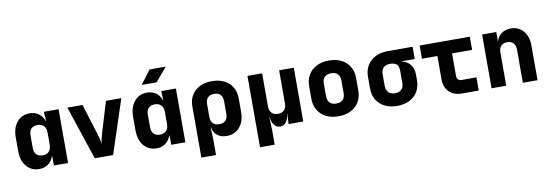

<svg xmlns="http://www.w3.org/2000/svg" viewBox="-66 -1270 5532 1934"><g transform="rotate(-10 2700.0 -302.5)"><path d="M238 10Q159 10 109.5 -48.5Q60 -107 60 -205V-345Q60 -443 109.5 -501.5Q159 -560 238 -560Q292 -560 330 -532.5Q368 -505 386 -455H389L384 -550H534V0H389V-95H386Q368 -45 330 -17.5Q292 10 238 10ZM296 -120Q339 -120 361.5 -144.5Q384 -169 384 -215V-335Q384 -381 361.5 -405.5Q339 -430 296 -430Q255 -430 232.5 -407Q210 -384 210 -340V-210Q210 -167 232.5 -143.5Q255 -120 296 -120Z M807 0 624 -550H779L875 -241Q884 -213 891.5 -183Q899 -153 901 -127Q903 -153 910 -183Q917 -213 925 -240L1019 -550H1176L995 0Z M1401 -645 1506 -785H1671L1554 -645ZM1438 10Q1359 10 1309.5 -48.5Q1260 -107 1260 -205V-345Q1260 -443 1309.5 -501.5Q1359 -560 1438 -560Q1492 -560 1530 -532.5Q1568 -505 1586 -455H1589L1584 -550H1734V0H1589V-95H1586Q1568 -45 1530 -17.5Q1492 10 1438 10ZM1496 -120Q1539 -120 1561.5 -144.5Q1584 -169 1584 -215V-335Q1584 -381 1561.5 -405.5Q1539 -430 1496 -430Q1455 -430 1432.5 -407Q1410 -384 1410 -340V-210Q1410 -167 1432.5 -143.5Q1455 -120 1496 -120Z M1866 180V-345Q1866 -410 1895.5 -458.5Q1925 -507 1978.5 -533.5Q2032 -560 2103 -560Q2174 -560 2227.5 -533.5Q2281 -507 2310.5 -458.5Q2340 -410 2340 -345V-205Q2340 -107 2290 -48.5Q2240 10 2157 10Q2098 10 2060.5 -20Q2023 -50 2014 -105H2011L2016 30V180ZM2103 -120Q2145 -120 2167.5 -143.5Q2190 -167 2190 -210V-340Q2190 -384 2167.5 -407Q2145 -430 2103 -430Q2061 -430 2038.5 -407Q2016 -384 2016 -340V-210Q2016 -167 2039 -143.5Q2062 -120 2103 -120Z M2466 180V-550H2616V-210Q2616 -167 2639 -143.5Q2662 -120 2703 -120Q2744 -120 2767 -143.5Q2790 -167 2790 -210V-550H2940V0H2790L2795 -105H2793Q2787 -51 2763.5 -20.5Q2740 10 2703 10Q2666 10 2642.5 -20.5Q2619 -51 2613 -105H2611L2616 30V180Z M3300 10Q3227 10 3173 -17.5Q3119 -45 3089.5 -94.5Q3060 -144 3060 -210V-340Q3060 -406 3089.5 -455.5Q3119 -505 3173 -532.5Q3227 -560 3300 -560Q3374 -560 3427.5 -532.5Q3481 -505 3510.5 -455.5Q3540 -406 3540 -340V-210Q3540 -144 3510.5 -94.5Q3481 -45 3427.5 -17.5Q3374 10 3300 10ZM3300 -120Q3344 -120 3367 -143.5Q3390 -167 3390 -210V-340Q3390 -384 3367 -407Q3344 -430 3300 -430Q3257 -430 3233.5 -407Q3210 -384 3210 -340V-210Q3210 -167 3233.5 -143.5Q3257 -120 3300 -120Z M3900 10Q3827 10 3773 -17.5Q3719 -45 3689.5 -94.5Q3660 -144 3660 -210V-330Q3660 -396 3689.5 -445.5Q3719 -495 3773 -522.5Q3827 -550 3900 -550H4155V-425H4023V-422Q4078 -410 4109 -370Q4140 -330 4140 -270V-210Q4140 -144 4110.5 -94.5Q4081 -45 4027.5 -17.5Q3974 10 3900 10ZM3900 -120Q3944 -120 3967 -143.5Q3990 -167 3990 -210V-330Q3990 -384 3967 -402Q3944 -420 3900 -420Q3857 -420 3833.5 -397Q3810 -374 3810 -330V-210Q3810 -167 3833.5 -143.5Q3857 -120 3900 -120Z M4565 0Q4481 0 4433 -48Q4385 -96 4385 -180V-415H4227V-550H4740V-415H4535V-185Q4535 -163 4546.5 -149Q4558 -135 4580 -135H4735V0Z M4866 0V-550H5011V-450Q5023 -500 5062.5 -530Q5102 -560 5159 -560Q5239 -560 5287.5 -504Q5336 -448 5336 -355V0H5186V-340Q5186 -383 5163.5 -406.5Q5141 -430 5101 -430Q5061 -430 5038.5 -406.5Q5016 -383 5016 -340V0Z"/></g></svg>

Font: JetBrains Mono NL ExtraBold
Style: Regular
Weight: 800
Designer: Philipp Nurullin, Konstantin Bulenkov
Foundry: JetBrains
Version: Version 2.304; ttfautohint (v1.8.4.7-5d5b)